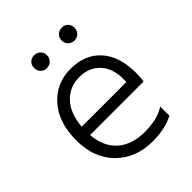

<svg xmlns="http://www.w3.org/2000/svg" viewBox="-194 -791 908 908"><g transform="rotate(-45 259.5 -337.5)"><path d="M188.5 -680Q207 -680 219.5 -668Q232 -656 232 -637.5Q232 -619 219.5 -606.5Q207 -594 188.5 -594Q170 -594 158 -606.5Q146 -619 146 -637.5Q146 -656 158 -668Q170 -680 188.5 -680ZM373.5 -680Q392 -680 404 -668Q416 -656 416 -637.5Q416 -619 404 -606.5Q392 -594 373.5 -594Q355 -594 342.5 -606.5Q330 -619 330 -637.5Q330 -656 342.5 -668Q355 -680 373.5 -680ZM109 -282H408V-305Q408 -374 369.5 -415Q331 -456 266.5 -456Q202 -456 159 -411Q116 -366 109 -282ZM299 5Q186 5 115.5 -65.5Q45 -136 45 -254.5Q45 -373 107 -443Q169 -513 265 -513Q361 -513 416 -452Q471 -391 471 -280Q471 -246 467 -226H109Q116 -142 167 -97.5Q218 -53 303 -53Q388 -53 439 -87V-25Q379 5 299 5Z"/></g></svg>

Font: Hind Mysuru Light
Style: Regular
Weight: 300
Designer: Manushi Parikh, Hitesh Malaviya
Foundry: Indian Type Foundry
Version: Version 0.703;PS 1.0;hotconv 1.0.86;makeotf.lib2.5.63406